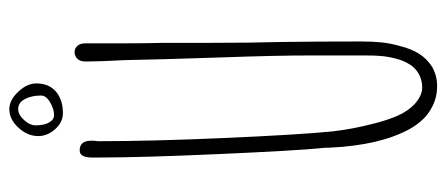

<svg xmlns="http://www.w3.org/2000/svg" viewBox="-293 -646 958 412"><g transform="rotate(-90 186.0 -440.0)"><path d="M131 -17Q118 -32 108 -54Q98 -76 92 -98Q82 -132 77 -183L75 -214Q75 -224 74.5 -227Q74 -230 74 -231Q69 -280 61.5 -447Q54 -614 54 -707V-714V-722Q54 -748 69 -748Q90 -748 90 -724V-717L89 -709Q89 -593 96 -434.5Q103 -276 110 -206Q115 -162 127 -116Q135 -85 144.5 -64Q154 -43 169 -29Q187 -13 204 -13Q221 -13 234.5 -21Q248 -29 255 -42Q262 -53 266.5 -70.5Q271 -88 272 -104Q273 -114 273 -137V-251Q273 -327 269 -438L265 -566L263 -651Q260 -707 260 -736Q260 -747 266 -753Q272 -759 280 -759Q288 -759 293.5 -753Q299 -747 299 -736V-660Q299 -610 300 -570V-480Q300 -383 302 -310Q303 -236 303 -144Q303 -119 301 -100Q299 -81 293 -60Q287 -36 276.5 -19.5Q266 -3 249 8Q230 19 207 19Q184 19 164 9Q144 -1 131 -17ZM100 -837Q100 -860 118 -879.5Q136 -899 158 -899Q177 -899 195 -880Q213 -861 213 -841Q213 -814 195.5 -799Q178 -784 149 -784Q130 -784 115 -800.5Q100 -817 100 -837ZM187 -831Q187 -851 179.5 -865.5Q172 -880 158 -880Q146 -880 134.5 -867.5Q123 -855 123 -842Q123 -822 131 -811Q136 -803 145 -803Q158 -803 172.5 -811.5Q187 -820 187 -831Z"/></g></svg>

Font: Amatic SC
Style: Regular
Weight: 400
Designer: Multiple Designers
Foundry: Vernon Adams
Version: Version 2.505